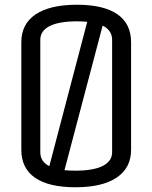

<svg xmlns="http://www.w3.org/2000/svg" viewBox="-20 -775 640 810"><path d="M533 -597V-143Q533 -67 472.5 -26Q412 15 298 15Q186 15 128 -25Q70 -65 70 -143V-597Q70 -674 130.5 -714.5Q191 -755 305 -755Q417 -755 475 -715Q533 -675 533 -597ZM150 -607V-133Q150 -93 188 -74L348 -683Q338 -684 327.5 -684.5Q317 -685 305 -685Q229 -685 189.5 -665Q150 -645 150 -607ZM453 -133V-607Q453 -647 413 -667L252 -57Q263 -56 274 -55.5Q285 -55 298 -55Q374 -55 413.5 -75Q453 -95 453 -133Z"/></svg>

Font: Offside
Style: Regular
Weight: 400
Designer: Eduardo Rodriguez Tunni
Foundry: Eduardo Rodriguez Tunni
Version: Version 1.002; ttfautohint (v1.8.4.7-5d5b);gftools[0.9.23]